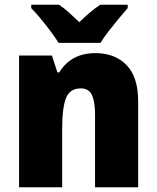

<svg xmlns="http://www.w3.org/2000/svg" viewBox="-20 -837 658 806"><path d="M381 -614Q462 -614 511 -564Q560 -514 560 -411V-51H379V-355Q379 -410 366 -438Q353 -466 319 -466Q273 -466 257 -425Q241 -384 241 -297V-51H60V-604H198L221 -533H229Q252 -572 290 -593Q328 -614 381 -614ZM226 -657Q213 -678 192.5 -705.5Q172 -733 150 -759.5Q128 -786 111 -803V-817H228Q250 -802 269.5 -784.5Q289 -767 313 -744Q337 -767 358 -785Q379 -803 401 -817H516V-803Q500 -785 478.5 -759Q457 -733 436 -706Q415 -679 402 -657Z"/></svg>

Font: Noto Sans Tamil UI SemiCondensed Black
Style: Regular
Weight: 900
Width: 4
Designer: Jelle Bosma - Monotype Design Team
Foundry: Monotype Imaging Inc.
Version: Version 2.004; ttfautohint (v1.8.4.7-5d5b)